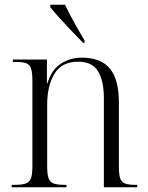

<svg xmlns="http://www.w3.org/2000/svg" viewBox="-20 -786 622 806"><path d="M29 0V-10H41Q73 -10 89 -16Q105 -22 110.5 -39Q116 -56 116 -90V-447Q116 -481 110.5 -498Q105 -515 90 -520.5Q75 -526 45 -526H34V-536H177V-436H179Q196 -493 235.5 -518.5Q275 -544 323 -544Q403 -544 441 -498.5Q479 -453 479 -356V-90Q479 -56 484 -39Q489 -22 504 -16Q519 -10 549 -10H556V0H416V-375Q416 -445 392 -486Q368 -527 308 -527Q239 -527 208.5 -476Q178 -425 178 -347V-90Q178 -56 183.5 -39Q189 -22 204.5 -16Q220 -10 251 -10H259V0ZM329 -606Q307 -628 280 -656.5Q253 -685 228.5 -712Q204 -739 191 -756V-766H253Q269 -732 291.5 -691.5Q314 -651 335 -616V-606Z"/></svg>

Font: Noto Serif Display SemiCondensed Light
Style: Regular
Weight: 300
Width: 4
Designer: Monotype Design Team
Foundry: Monotype Imaging Inc.
Version: Version 2.009